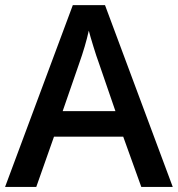

<svg xmlns="http://www.w3.org/2000/svg" viewBox="-20 -737 701 757"><path d="M537.1 0 465.8 -198.2H192.9L123 0H0L267.1 -716.8H394L661.1 0ZM435.1 -298.8 368.2 -493.2Q360.8 -512.7 347.9 -554.7Q335 -596.7 330.1 -616.2Q316.9 -556.2 291.5 -484.9L227.1 -298.8Z"/></svg>

Font: f1_52653          
Style: Regular
Weight: 600
Foundry: Ascender Corporation
Version: Version 1.10